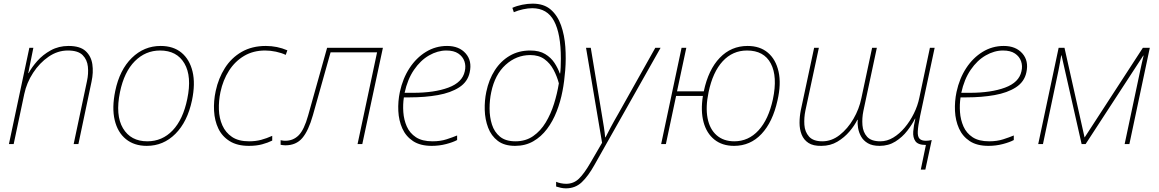

<svg xmlns="http://www.w3.org/2000/svg" viewBox="-20 -790 6355 1053"><path d="M29 0 141 -528H163L135 -389H137Q154 -421 184.5 -455.5Q215 -490 258.5 -514Q302 -538 356 -538Q419 -538 449.5 -510Q480 -482 486.5 -437.5Q493 -393 482 -342L410 0H384L457 -345Q466 -386 462 -424.5Q458 -463 433 -488Q408 -513 352 -513Q296 -513 246.5 -479Q197 -445 161.5 -390.5Q126 -336 113 -274L55 0Z M785 10Q716 10 670.5 -27Q625 -64 609 -131.5Q593 -199 612 -291Q636 -407 703 -472.5Q770 -538 861 -538Q931 -538 975.5 -501Q1020 -464 1036 -397.5Q1052 -331 1033 -240Q1008 -122 942 -56Q876 10 785 10ZM788 -15Q870 -15 927 -75Q984 -135 1007 -247Q1033 -371 991.5 -442Q950 -513 858 -513Q778 -513 719.5 -454.5Q661 -396 638 -285Q612 -158 654.5 -86.5Q697 -15 788 -15Z M1345 10Q1281 10 1239.5 -16Q1198 -42 1177.5 -85Q1157 -128 1154 -182Q1151 -236 1163 -291Q1178 -361 1213.5 -417Q1249 -473 1305.5 -505.5Q1362 -538 1438 -538Q1500 -538 1556 -514L1547 -489Q1524 -500 1493.5 -506.5Q1463 -513 1434 -513Q1369 -513 1319 -483.5Q1269 -454 1236 -402.5Q1203 -351 1189 -285Q1179 -237 1180.5 -189.5Q1182 -142 1199.5 -102.5Q1217 -63 1252.5 -39Q1288 -15 1346 -15Q1382 -15 1412 -23Q1442 -31 1473 -45V-19Q1449 -7 1417.5 1.5Q1386 10 1345 10Z M1545 7Q1538 7 1531 6Q1524 5 1519 4V-21Q1528 -19 1534.5 -18.5Q1541 -18 1545 -18Q1588 -18 1618 -48Q1648 -78 1670 -157L1774 -528H2080L1967 0H1941L2048 -503H1793L1696 -158Q1672 -73 1638 -33Q1604 7 1545 7Z M2348 10Q2285 10 2245.5 -16Q2206 -42 2186.5 -85.5Q2167 -129 2164.5 -181.5Q2162 -234 2173 -286Q2189 -360 2226 -416.5Q2263 -473 2316 -505.5Q2369 -538 2432 -538Q2498 -538 2534 -497Q2570 -456 2556 -393Q2545 -341 2498.5 -311Q2452 -281 2381.5 -268.5Q2311 -256 2228 -256H2195Q2189 -217 2192 -175Q2195 -133 2211 -96.5Q2227 -60 2261 -37.5Q2295 -15 2352 -15Q2395 -15 2429 -26Q2463 -37 2487 -47V-22Q2465 -10 2427 0Q2389 10 2348 10ZM2428 -513Q2380 -513 2333 -486Q2286 -459 2250.5 -407Q2215 -355 2199 -281H2246Q2362 -281 2439 -309.5Q2516 -338 2529 -399Q2536 -428 2527 -454Q2518 -480 2493.5 -496.5Q2469 -513 2428 -513Z M2805 10Q2746 10 2710 -17.5Q2674 -45 2657 -90Q2640 -135 2638.5 -186.5Q2637 -238 2647 -286Q2661 -354 2694 -405Q2727 -456 2776 -484.5Q2825 -513 2888 -513Q2938 -513 2970 -493.5Q3002 -474 3021 -445Q3040 -416 3050 -387H3052Q3054 -400 3055 -421.5Q3056 -443 3056 -469Q3056 -605 3018.5 -675Q2981 -745 2899 -745Q2876 -745 2848.5 -739Q2821 -733 2798 -723L2790 -747Q2814 -758 2844 -764Q2874 -770 2901 -770Q2963 -770 3000.5 -737.5Q3038 -705 3057 -651Q3076 -597 3080.5 -533Q3085 -469 3080 -405.5Q3075 -342 3065 -291Q3054 -233 3033 -179Q3012 -125 2980 -82.5Q2948 -40 2904.5 -15Q2861 10 2805 10ZM2807 -15Q2863 -15 2904 -43.5Q2945 -72 2973 -118.5Q3001 -165 3018.5 -221Q3036 -277 3045 -333Q3035 -371 3016 -407Q2997 -443 2966 -465.5Q2935 -488 2888 -488Q2812 -488 2753 -434.5Q2694 -381 2674 -284Q2665 -242 2665 -195Q2665 -148 2678 -107Q2691 -66 2722 -40.5Q2753 -15 2807 -15Z M3084 243Q3070 243 3056 240Q3042 237 3030 233V207Q3041 212 3056 215Q3071 218 3085 218Q3126 218 3155 190Q3184 162 3218 103L3282 -7L3194 -528H3220L3279 -172Q3287 -126 3292 -93Q3297 -60 3299 -37H3301Q3312 -59 3329.5 -92Q3347 -125 3372 -168L3574 -528H3603L3240 115Q3206 176 3170.5 209.5Q3135 243 3084 243Z M3606 0 3718 -528H3744L3693 -289H3840V-290Q3865 -408 3927.5 -473Q3990 -538 4080 -538Q4148 -538 4191.5 -501Q4235 -464 4250 -397Q4265 -330 4244 -239Q4218 -121 4156.5 -55.5Q4095 10 4006 10Q3941 10 3898 -24.5Q3855 -59 3838.5 -120.5Q3822 -182 3835 -264H3688L3632 0ZM4007 -15Q4085 -15 4140 -75Q4195 -135 4219 -246Q4245 -370 4207.5 -441.5Q4170 -513 4077 -513Q3998 -513 3943.5 -454Q3889 -395 3866 -284Q3849 -203 3860.5 -142.5Q3872 -82 3910 -48.5Q3948 -15 4007 -15Z M5030 140 5058 5Q5015 5 5000.5 -15.5Q4986 -36 4988.5 -68.5Q4991 -101 5000 -139H4998Q4983 -108 4956 -73Q4929 -38 4891 -14Q4853 10 4804 10Q4764 10 4739.5 -4.5Q4715 -19 4702.5 -41.5Q4690 -64 4686 -88.5Q4682 -113 4684 -133H4682Q4667 -102 4639 -69Q4611 -36 4572.5 -13Q4534 10 4485 10Q4440 11 4414 -6Q4388 -23 4376.5 -52Q4365 -81 4365 -116Q4365 -151 4372 -186L4445 -528H4471L4397 -183Q4389 -144 4391.5 -105.5Q4394 -67 4417 -41Q4440 -15 4490 -15Q4541 -15 4585 -49.5Q4629 -84 4660.5 -138Q4692 -192 4704 -251L4763 -528H4789L4715 -181Q4707 -142 4710 -103.5Q4713 -65 4735.5 -40Q4758 -15 4808 -15Q4845 -15 4879 -35.5Q4913 -56 4942 -90.5Q4971 -125 4992 -167.5Q5013 -210 5022 -254L5080 -528H5106L5026 -153Q5015 -99 5013.5 -70Q5012 -41 5023 -29.5Q5034 -18 5058 -18Q5065 -18 5073.5 -19Q5082 -20 5090 -22L5055 140Z M5401 10Q5338 10 5298.5 -16Q5259 -42 5239.5 -85.5Q5220 -129 5217.5 -181.5Q5215 -234 5226 -286Q5242 -360 5279 -416.5Q5316 -473 5369 -505.5Q5422 -538 5485 -538Q5551 -538 5587 -497Q5623 -456 5609 -393Q5598 -341 5551.5 -311Q5505 -281 5434.5 -268.5Q5364 -256 5281 -256H5248Q5242 -217 5245 -175Q5248 -133 5264 -96.5Q5280 -60 5314 -37.5Q5348 -15 5405 -15Q5448 -15 5482 -26Q5516 -37 5540 -47V-22Q5518 -10 5480 0Q5442 10 5401 10ZM5481 -513Q5433 -513 5386 -486Q5339 -459 5303.5 -407Q5268 -355 5252 -281H5299Q5415 -281 5492 -309.5Q5569 -338 5582 -399Q5589 -428 5580 -454Q5571 -480 5546.5 -496.5Q5522 -513 5481 -513Z M5674 0 5786 -528H5818L5928 -37H5929L6248 -528H6286L6174 0H6148L6234 -406Q6239 -427 6242.5 -445Q6246 -463 6252 -485H6250L5934 0H5912L5802 -486H5800Q5796 -464 5793 -445.5Q5790 -427 5785 -403L5700 0Z"/></svg>

Font: Noto Sans Thin
Style: Italic
Weight: 100
Italic angle: -12°
Designer: Monotype Design Team
Foundry: Monotype Imaging Inc.
Version: Version 2.013; ttfautohint (v1.8.4.7-5d5b)